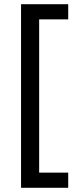

<svg xmlns="http://www.w3.org/2000/svg" viewBox="-20 -734 369 912"><path d="M304 158H80V-714H304V-642H166V86H304Z"/></svg>

Font: Noto Sans Old South Arabian
Style: Regular
Weight: 400
Designer: Monotype Design Team
Foundry: Monotype Imaging Inc.
Version: Version 2.001; ttfautohint (v1.8.4.7-5d5b)